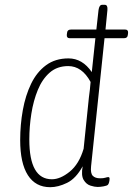

<svg xmlns="http://www.w3.org/2000/svg" viewBox="-20 -772 553 799"><path d="M189 7Q128 7 96 -43Q64 -93 64 -189Q64 -253 75 -314Q86 -375 109.5 -423.5Q133 -472 171.5 -500.5Q210 -529 265 -529Q323 -529 362 -472L377 -613H270Q257 -613 258 -627L259 -635Q260 -649 275 -649H381L390 -730Q393 -752 405 -752H416Q429 -752 427 -730L419 -649H501Q514 -649 513 -635L512 -627Q511 -613 496 -613H415L359 -80Q356 -51 366 -40.5Q376 -30 397 -30Q411 -30 418.5 -32.5Q426 -35 431 -35Q436 -35 436 -28Q436 -21 434 -13.5Q432 -6 429 -3Q425 1 411 3.5Q397 6 386 6Q374 6 356.5 0.5Q339 -5 328 -23.5Q317 -42 324 -80Q296 -29 259 -11Q222 7 189 7ZM196 -26Q231 -26 270 -57.5Q309 -89 328 -153L350 -367Q352 -383 354 -399Q356 -415 357 -431Q321 -497 264 -497Q218 -497 187 -470Q156 -443 137.5 -398Q119 -353 110.5 -299Q102 -245 102 -191Q102 -26 196 -26Z"/></svg>

Font: Asap Condensed Condensed Thin
Style: Italic
Weight: 100
Width: 3
Italic angle: -6°
Designer: Pablo Cosgaya
Foundry: Omnibus-Type
Version: Version 3.001; ttfautohint (v1.8.4.7-5d5b)